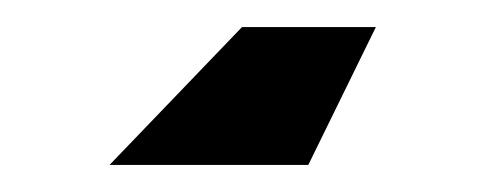

<svg xmlns="http://www.w3.org/2000/svg" viewBox="-20 -16 358 142"><path d="M61 106 159 4H258L208 106Z"/></svg>

Font: Squada One
Style: Regular
Weight: 400
Version: Version 1.001